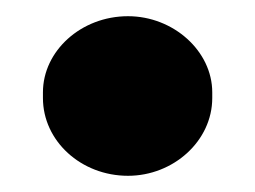

<svg xmlns="http://www.w3.org/2000/svg" viewBox="-20 -202 315 237"><path d="M138 15C194 15 242 -28 242 -81V-88C242 -139 194 -182 138 -182C80 -182 33 -139 33 -88V-81C33 -28 80 15 138 15Z"/></svg>

Font: Fixel Display ExtraBold
Style: Regular
Weight: 800
Designer: AlfaBravo + MacPaw
Foundry: Kyrylo Tkachov, Marchela Mozhyna, Serhii Makarenko, Maria Weinstein, Zakhar Kryvoshyya
Version: Version 1.211